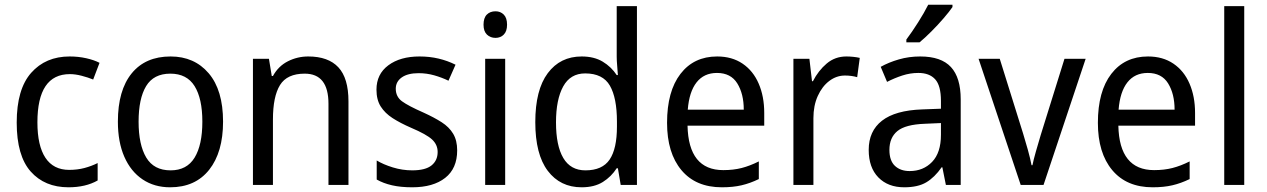

<svg xmlns="http://www.w3.org/2000/svg" viewBox="-20 -786 5385 816"><path d="M271 10Q170 10 110.5 -57Q51 -124 51 -265Q51 -407 112.5 -476.5Q174 -546 276 -546Q313 -546 346.5 -538.5Q380 -531 403 -519L376 -448Q354 -457 327 -464Q300 -471 277 -471Q139 -471 139 -266Q139 -167 173 -115.5Q207 -64 274 -64Q309 -64 339 -72Q369 -80 395 -93V-19Q344 10 271 10Z M928 -269Q928 -139 869 -64.5Q810 10 703 10Q636 10 586 -23.5Q536 -57 508.5 -119.5Q481 -182 481 -269Q481 -402 539.5 -474Q598 -546 705 -546Q806 -546 867 -474.5Q928 -403 928 -269ZM569 -269Q569 -171 601.5 -116.5Q634 -62 705 -62Q774 -62 807 -116Q840 -170 840 -269Q840 -367 807 -420Q774 -473 704 -473Q633 -473 601 -420Q569 -367 569 -269Z M1290 -546Q1375 -546 1418 -500Q1461 -454 1461 -355V0H1376V-345Q1376 -473 1275 -473Q1200 -473 1170 -424.5Q1140 -376 1140 -278V0H1055V-536H1123L1135 -463H1140Q1163 -505 1203.5 -525.5Q1244 -546 1290 -546Z M1923 -147Q1923 -70 1872 -30Q1821 10 1732 10Q1683 10 1646 1.5Q1609 -7 1581 -23V-104Q1609 -87 1649.5 -74.5Q1690 -62 1732 -62Q1788 -62 1814 -83Q1840 -104 1840 -140Q1840 -171 1816.5 -193Q1793 -215 1727 -243Q1681 -263 1648.5 -284Q1616 -305 1598 -333.5Q1580 -362 1580 -405Q1580 -471 1630.5 -508.5Q1681 -546 1763 -546Q1806 -546 1844 -537Q1882 -528 1916 -511L1886 -443Q1857 -457 1825 -466Q1793 -475 1759 -475Q1713 -475 1687.5 -457Q1662 -439 1662 -409Q1662 -375 1688.5 -355.5Q1715 -336 1781 -307Q1825 -287 1857 -266.5Q1889 -246 1906 -217.5Q1923 -189 1923 -147Z M2086 -738Q2107 -738 2121 -724Q2135 -710 2135 -681Q2135 -653 2121 -639Q2107 -625 2086 -625Q2064 -625 2049.5 -639Q2035 -653 2035 -681Q2035 -710 2049 -724Q2063 -738 2086 -738ZM2127 -536V0H2042V-536Z M2452 10Q2361 10 2308 -60Q2255 -130 2255 -267Q2255 -404 2308 -475Q2361 -546 2452 -546Q2505 -546 2541.5 -524Q2578 -502 2601 -467H2606Q2605 -484 2603 -506.5Q2601 -529 2601 -545V-760H2687V0H2618L2606 -71H2601Q2578 -35 2542 -12.5Q2506 10 2452 10ZM2468 -62Q2540 -62 2571 -108Q2602 -154 2602 -248V-269Q2602 -370 2572 -422Q2542 -474 2467 -474Q2404 -474 2373.5 -418.5Q2343 -363 2343 -266Q2343 -167 2374 -114.5Q2405 -62 2468 -62Z M3028 -546Q3091 -546 3136 -515.5Q3181 -485 3204.5 -430.5Q3228 -376 3228 -306V-252H2902Q2906 -63 3054 -63Q3097 -63 3132 -72Q3167 -81 3205 -100V-25Q3168 -7 3131.5 1.5Q3095 10 3048 10Q2937 10 2876 -63Q2815 -136 2815 -264Q2815 -398 2872 -472Q2929 -546 3028 -546ZM3027 -476Q2972 -476 2940.5 -436Q2909 -396 2903 -320H3141Q3141 -387 3113.5 -431.5Q3086 -476 3027 -476Z M3577 -546Q3591 -546 3606 -544.5Q3621 -543 3634 -540L3623 -458Q3599 -465 3571 -465Q3535 -465 3504.5 -442Q3474 -419 3455.5 -378Q3437 -337 3437 -284V0H3352V-536H3420L3431 -441H3435Q3458 -486 3493.5 -516Q3529 -546 3577 -546Z M3891 -546Q3980 -546 4021.5 -501Q4063 -456 4063 -364V0H4000L3985 -75H3982Q3952 -32 3916.5 -11Q3881 10 3823 10Q3754 10 3713 -32Q3672 -74 3672 -149Q3672 -229 3728.5 -273Q3785 -317 3899 -321L3979 -324V-357Q3979 -422 3954.5 -449Q3930 -476 3883 -476Q3848 -476 3814.5 -465Q3781 -454 3750 -438L3723 -502Q3757 -521 3800 -533.5Q3843 -546 3891 -546ZM3911 -260Q3828 -257 3794 -229Q3760 -201 3760 -149Q3760 -103 3783.5 -81Q3807 -59 3846 -59Q3904 -59 3941.5 -98Q3979 -137 3979 -213V-263ZM4028 -756Q4015 -737 3990.5 -708.5Q3966 -680 3938 -652Q3910 -624 3888 -606H3832V-618Q3856 -650 3882 -691Q3908 -732 3925 -766H4028Z M4318 0 4139 -536H4229L4328 -219Q4338 -187 4348.5 -149Q4359 -111 4364 -84H4368Q4372 -105 4382.5 -142Q4393 -179 4403 -212L4504 -536H4594L4415 0Z M4859 -546Q4922 -546 4967 -515.5Q5012 -485 5035.5 -430.5Q5059 -376 5059 -306V-252H4733Q4737 -63 4885 -63Q4928 -63 4963 -72Q4998 -81 5036 -100V-25Q4999 -7 4962.5 1.5Q4926 10 4879 10Q4768 10 4707 -63Q4646 -136 4646 -264Q4646 -398 4703 -472Q4760 -546 4859 -546ZM4858 -476Q4803 -476 4771.5 -436Q4740 -396 4734 -320H4972Q4972 -387 4944.5 -431.5Q4917 -476 4858 -476Z M5268 0H5183V-760H5268Z"/></svg>

Font: Noto Sans Tamil SemiCondensed
Style: Regular
Weight: 400
Width: 4
Designer: Jelle Bosma - Monotype Design Team
Foundry: Monotype Imaging Inc.
Version: Version 2.004; ttfautohint (v1.8.4.7-5d5b)